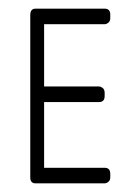

<svg xmlns="http://www.w3.org/2000/svg" viewBox="-20 -424 318 444"><path d="M222 0H62Q50 0 50 -14V-389Q50 -404 62 -404H222Q235 -404 235 -390V-382Q235 -375 230.5 -371.5Q226 -368 222 -368H82V-224H209Q213 -224 217.5 -220.5Q222 -217 222 -209V-202Q222 -188 209 -188H82V-36H222Q235 -36 235 -22V-14Q235 -7 230.5 -3.5Q226 0 222 0Z"/></svg>

Font: Chathura
Style: Regular
Weight: 300
Designer: Appaji Ambarisha Darbha
Foundry: Aditya Fonts
Version: Version 1.00 2015